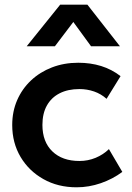

<svg xmlns="http://www.w3.org/2000/svg" viewBox="-20 -782 562 817"><path d="M306 15Q226.5 15 164.8 -19.8Q103 -54.5 67.5 -114.2Q32 -174 32 -250Q32 -307.5 53 -355.8Q74 -404 112 -439.8Q150 -475.5 201.2 -495.2Q252.5 -515 313 -515Q365.5 -515 410.5 -501Q455.5 -487 493 -458L433.5 -361.5Q410 -382.5 380.2 -392.8Q350.5 -403 318 -403Q269 -403 233.8 -385Q198.5 -367 179.5 -333Q160.5 -299 160.5 -250.5Q160.5 -178.5 202.8 -137.8Q245 -97 318 -97Q354.5 -97 387 -110.5Q419.5 -124 443.5 -147.5L500.5 -50.5Q459.5 -20 409 -2.5Q358.5 15 306 15ZM93.5 -585 236 -762H352L490.5 -585H367.5L292 -688.5L213.5 -585Z"/></svg>

Font: Geologica Medium
Style: Regular
Weight: 500
Designer: Sindre Bremnes, Frode Helland
Foundry: Monokrom Skriftforlag AS
Version: Version 1.010;gftools[0.9.28]